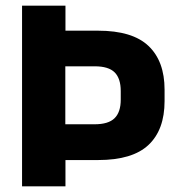

<svg xmlns="http://www.w3.org/2000/svg" viewBox="-20 -659 631 679"><path d="M327 -93H163V-219.5H314.5Q363.5 -219.5 385.2 -241Q407 -262.5 407 -306.5V-337Q407 -381.5 385.5 -403Q364 -424.5 315 -424.5H162.5V-550.5H326.5Q448.5 -550.5 505.2 -496.5Q562 -442.5 562 -342V-301.5Q562 -200 505.2 -146.5Q448.5 -93 327 -93ZM211.5 0H58V-639H211.5V-521.5L211 -461.5V-182.5L211.5 -117Z"/></svg>

Font: Anek Kannada Medium
Style: Bold
Weight: 700
Version: Version 1.003